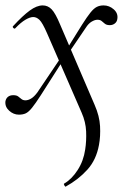

<svg xmlns="http://www.w3.org/2000/svg" viewBox="-21 -415 462 710"><path d="M222 275Q220 276 217 270.5Q214 265 216 264Q244 248 266 214Q288 180 294 138Q299 106 297.5 71Q296 36 281 2L153 -292Q136 -331 125 -341.5Q114 -352 102 -352Q90 -352 73 -342Q56 -332 36 -311Q33 -307 28.5 -311.5Q24 -316 28 -319Q63 -357 89 -376Q115 -395 137 -395Q156 -395 170 -380.5Q184 -366 201 -325L329 -27Q347 14 349 51.5Q351 89 345 121Q335 176 302 212.5Q269 249 222 275ZM49 9Q29 9 13 -5.5Q-3 -20 -1 -40Q1 -51 8.5 -57Q16 -63 28 -63Q40 -63 46 -58.5Q52 -54 58 -49Q64 -44 73 -44Q83 -44 94 -50.5Q105 -57 117 -73L210 -211L218 -201L130 -63Q110 -32 97.5 -16.5Q85 -1 74.5 4Q64 9 49 9ZM222 -203 214 -214 282 -323Q301 -353 313.5 -368.5Q326 -384 337 -389.5Q348 -395 362 -395Q383 -395 399.5 -380.5Q416 -366 413 -346Q412 -335 404 -328.5Q396 -322 385 -322Q373 -322 366.5 -327.5Q360 -333 354.5 -337.5Q349 -342 339 -342Q330 -342 318 -335Q306 -328 296 -312Z"/></svg>

Font: Cormorant
Style: Italic
Weight: 400
Italic angle: -10°
Designer: Christian Thalmann (Catharsis Fonts)
Foundry: Catharsis Fonts
Version: Version 4.000